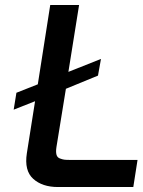

<svg xmlns="http://www.w3.org/2000/svg" viewBox="-20 -752 573 772"><path d="M35 -311 46 -379 132 -413 182 -732H298L255 -463L386 -515L374 -448L245 -395L207 -161Q204 -142 207 -130.5Q210 -119 220.5 -115Q231 -111 238.5 -110Q246 -109 261 -109H533L516 0H213Q150 0 113.5 -33Q77 -66 88 -136L121 -345Z"/></svg>

Font: Exo
Style: Demi Bold Italic
Weight: 600
Designer: Natanael Gama
Version: Version 1